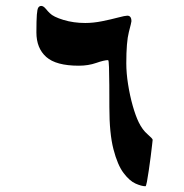

<svg xmlns="http://www.w3.org/2000/svg" viewBox="-20 -549 628 654"><path d="M500 -72.8Q500 -71.3 498 -54.7Q496.1 -38.1 493.2 -14.9Q490.2 8.3 486.8 31.5Q483.4 54.7 480.5 70.1Q477.5 85.4 475.6 85.4Q462.4 85.4 441.9 76.4Q421.4 67.4 400.9 40.3Q380.4 13.2 366.5 -40.5Q352.5 -94.2 352.5 -184.1Q352.5 -222.2 352.3 -259Q352.1 -295.9 351.3 -320.1Q350.6 -344.2 348.1 -344.2Q335 -344.2 307.9 -334.7Q280.8 -325.2 248.5 -325.2Q170.9 -325.2 137.5 -355Q104 -384.8 104 -438.5Q104 -480 105.5 -499Q106.9 -518.1 110.6 -523.4Q114.3 -528.8 120.6 -528.8Q127.9 -528.8 136 -519Q144 -509.3 149.9 -503.9Q161.6 -491.7 196 -481.2Q230.5 -470.7 270.5 -470.7Q297.9 -470.7 328.1 -476.8Q358.4 -482.9 382.3 -489.3Q406.2 -495.6 413.6 -495.6Q427.7 -495.6 427.7 -476.6Q427.7 -473.1 418.9 -439.7Q410.2 -406.2 410.2 -333.5Q410.2 -299.8 416.3 -261.5Q422.4 -223.1 432.1 -188.7Q441.9 -154.3 452.6 -132.3Q465.3 -106.4 482.7 -91.6Q500 -76.7 500 -72.8Z"/></svg>

Font: Scheherazade New
Style: Bold
Weight: 700
Designer: SIL International
Foundry: SIL International
Version: Version 4.000